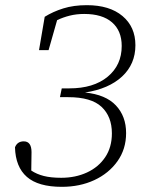

<svg xmlns="http://www.w3.org/2000/svg" viewBox="-20 -708 559 743"><path d="M219 15Q128 15 84 -23.5Q40 -62 38 -138Q47 -161 72 -161Q102 -161 102 -119L101 -48Q122 -34 149.5 -27Q177 -20 217 -20Q272 -20 316.5 -40.5Q361 -61 387 -99.5Q413 -138 413 -192Q413 -257 373 -294.5Q333 -332 244 -332H212L219 -366H248Q342 -366 396.5 -411Q451 -456 451 -530Q451 -589 413.5 -621.5Q376 -654 306 -654Q276 -654 250 -647.5Q224 -641 201 -630L168 -514H131L153 -643Q185 -663 225 -675.5Q265 -688 316 -688Q404 -688 454 -646Q504 -604 504 -533Q504 -460 452.5 -412Q401 -364 309 -350Q389 -342 428.5 -300Q468 -258 468 -193Q468 -131 434.5 -84Q401 -37 345 -11Q289 15 219 15Z"/></svg>

Font: Source Serif 4 SmText Light
Style: Italic
Weight: 300
Italic angle: -12°
Designer: Frank Grießhammer
Foundry: Adobe
Version: Version 4.005;hotconv 1.1.0;makeotfexe 2.6.0